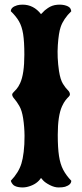

<svg xmlns="http://www.w3.org/2000/svg" viewBox="-20 -783 357 839"><path d="M235.8 36.1Q217.8 36.1 197.5 25.6Q177.2 15.1 168 4.9L159.2 -5.4Q142.1 21 106.4 31.7Q87.9 37.6 68.4 35.6Q48.8 33.7 39.1 25.9Q29.8 17.1 27.3 6.8Q61.5 -28.8 73.7 -68.8Q79.6 -87.4 83.5 -119.1Q87.4 -150.9 87.2 -189.5Q86.9 -228 81.1 -266.1Q75.7 -300.8 64.2 -320.3Q52.7 -339.8 43 -350.8Q33.2 -361.8 33.2 -370.1Q33.2 -374 38.6 -379.4Q43.9 -384.3 52 -393.6Q60.1 -402.8 67.9 -419.4Q86.4 -459.5 86.4 -543.9Q86.4 -600.6 81.1 -634.3Q75.7 -668 62.7 -690.2Q49.8 -712.4 27.3 -733.9Q27.3 -751.5 54.7 -759.8Q64.9 -762.7 78.6 -762.7Q127 -762.7 159.2 -721.2Q172.9 -734.9 175.8 -737.8Q178.7 -740.7 189.5 -748Q207.5 -760.3 229.7 -762.2Q252 -764.2 269.3 -758.3Q286.6 -752.4 289.6 -741.2L291.5 -733.9Q257.3 -700.7 245.1 -665Q236.3 -639.6 232.7 -585.9Q229 -532.2 237.8 -472.7Q243.7 -435.1 255.1 -416.7Q266.6 -398.4 276.1 -389.4Q285.6 -380.4 285.6 -370.1Q285.6 -365.7 280.3 -360.4Q274.9 -355.5 266.8 -345.5Q258.8 -335.4 251 -318.4Q232.4 -277.3 232.4 -193.4Q232.4 -137.2 237.8 -101.6Q243.2 -65.9 256.1 -41.3Q269 -16.6 291.5 6.8Q291.5 24.4 264.2 33.2Q253.9 36.1 235.8 36.1Z"/></svg>

Font: Sancreek
Style: Regular
Weight: 400
Designer: Vernon Adams
Foundry: Vernon Adams
Version: Version 1.100; ttfautohint (v1.8.4.7-5d5b)